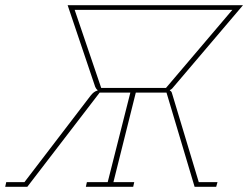

<svg xmlns="http://www.w3.org/2000/svg" viewBox="-78 -718 954 738"><path d="M-54 -18H16L270 -350Q283 -367 297 -370V-372Q292 -375 288 -384L182 -698H856L584 -378Q579 -373 575 -372V-370Q580 -368 582 -363Q584 -358 586 -350L686 -18H758L753 0H670L562 -362H444L358 -18H438L434 0H252L256 -18H336L423 -362H305L27 0H-58ZM560 -380 815 -680H209L311 -380Z"/></svg>

Font: IBM Plex Serif Thin
Style: Italic
Weight: 100
Italic angle: -14°
Designer: Mike Abbink, Paul van der Laan, Pieter van Rosmalen
Foundry: Bold Monday
Version: Version 3.001